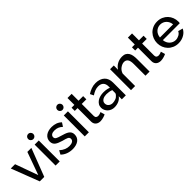

<svg xmlns="http://www.w3.org/2000/svg" viewBox="288 -2059 3390 3390"><g transform="rotate(-45 1983.0 -364.0)"><path d="M215 0 14 -523H121L275 -97L428 -523H528L327 0Z M610 0V-523H713V0ZM598 -673Q598 -700 617 -719Q636 -738 663 -738Q689 -738 708 -719Q727 -700 727 -673Q727 -646 708 -627Q689 -608 663 -608Q636 -608 617 -627Q598 -646 598 -673Z M1031 10Q965 10 907.5 -11.5Q850 -33 807 -76L846 -147Q891 -106 936 -88Q981 -70 1027 -70Q1076 -70 1106.5 -88Q1137 -106 1137 -142Q1137 -161 1128 -173Q1119 -185 1102 -193Q1085 -201 1060.5 -208Q1036 -215 1005 -223Q964 -236 932.5 -248.5Q901 -261 879.5 -278Q858 -295 847 -318Q836 -341 836 -373Q836 -410 851 -439.5Q866 -469 893 -489.5Q920 -510 957.5 -521Q995 -532 1041 -532Q1098 -532 1146 -514Q1194 -496 1230 -460L1185 -391Q1152 -423 1115 -438Q1078 -453 1035 -453Q1016 -453 997.5 -450Q979 -447 965 -438.5Q951 -430 942 -417Q933 -404 933 -384Q933 -367 940 -355.5Q947 -344 961 -335.5Q975 -327 995.5 -320Q1016 -313 1043 -305Q1088 -292 1124 -279.5Q1160 -267 1185 -250Q1210 -233 1223.5 -209.5Q1237 -186 1237 -150Q1237 -112 1222.5 -82.5Q1208 -53 1181 -32.5Q1154 -12 1116 -1Q1078 10 1031 10Z M1338 0V-523H1441V0ZM1326 -673Q1326 -700 1345 -719Q1364 -738 1391 -738Q1417 -738 1436 -719Q1455 -700 1455 -673Q1455 -646 1436 -627Q1417 -608 1391 -608Q1364 -608 1345 -627Q1326 -646 1326 -673Z M1861 -27Q1851 -22 1836.5 -16Q1822 -10 1804.5 -5Q1787 0 1767 4Q1747 8 1726 8Q1701 8 1678.5 1Q1656 -6 1639 -20Q1622 -34 1612 -56Q1602 -78 1602 -108V-443H1532V-523H1602V-695H1706V-523H1821V-443H1706V-141Q1707 -112 1723.5 -99.5Q1740 -87 1762 -87Q1774 -87 1786 -89.5Q1798 -92 1807.5 -95Q1817 -98 1825 -102Q1833 -106 1838 -108Z M2264 0V-77Q2231 -32 2181.5 -11Q2132 10 2076 10Q2038 10 2006 -2.5Q1974 -15 1950.5 -37Q1927 -59 1913 -89.5Q1899 -120 1899 -154Q1899 -195 1918 -225.5Q1937 -256 1968 -277Q1999 -298 2039 -308Q2079 -318 2120 -318Q2169 -318 2204.5 -310Q2240 -302 2260 -293V-331Q2260 -360 2251.5 -383.5Q2243 -407 2226.5 -424Q2210 -441 2185.5 -449.5Q2161 -458 2130 -458Q2088 -458 2047.5 -442.5Q2007 -427 1964 -398L1931 -464Q1977 -494 2029 -513Q2081 -532 2139 -532Q2193 -532 2235 -517Q2277 -502 2306 -474.5Q2335 -447 2349.5 -407.5Q2364 -368 2364 -320V0ZM2240 -124Q2250 -133 2255 -143Q2260 -153 2260 -162V-234Q2231 -246 2198.5 -251.5Q2166 -257 2136 -257Q2112 -257 2087 -252Q2062 -247 2042 -235Q2022 -223 2010 -205Q1998 -187 1998 -162Q1998 -141 2006 -123Q2014 -105 2029 -92.5Q2044 -80 2063 -73Q2082 -66 2104 -66Q2122 -66 2141.5 -70Q2161 -74 2179.5 -80.5Q2198 -87 2213.5 -98.5Q2229 -110 2240 -124Z M2957 0H2854V-293Q2854 -370 2829.5 -405Q2805 -440 2757 -440Q2733 -440 2708 -430Q2683 -420 2660.5 -403.5Q2638 -387 2621.5 -363.5Q2605 -340 2596 -312V0H2493V-523H2586V-416Q2601 -442 2623.5 -463.5Q2646 -485 2674 -500.5Q2702 -516 2734 -524Q2766 -532 2800 -532Q2847 -532 2877 -515Q2907 -498 2925 -469Q2943 -440 2950 -400.5Q2957 -361 2957 -317Z M3369 -27Q3359 -22 3344.5 -16Q3330 -10 3312.5 -5Q3295 0 3275 4Q3255 8 3234 8Q3209 8 3186.5 1Q3164 -6 3147 -20Q3130 -34 3120 -56Q3110 -78 3110 -108V-443H3040V-523H3110V-695H3214V-523H3329V-443H3214V-141Q3215 -112 3231.5 -99.5Q3248 -87 3270 -87Q3282 -87 3294 -89.5Q3306 -92 3315.5 -95Q3325 -98 3333 -102Q3341 -106 3346 -108Z M3675 10Q3614 10 3564.5 -11.5Q3515 -33 3479.5 -70Q3444 -107 3424.5 -156Q3405 -205 3405 -260Q3405 -315 3424.5 -364.5Q3444 -414 3479.5 -451.5Q3515 -489 3565 -510.5Q3615 -532 3676 -532Q3736 -532 3785.5 -510Q3835 -488 3869.5 -451Q3904 -414 3922.5 -366Q3941 -318 3941 -265Q3941 -253 3940 -243Q3939 -233 3938 -227H3515Q3518 -191 3532 -161.5Q3546 -132 3568 -111Q3590 -90 3618.5 -78Q3647 -66 3678 -66Q3701 -66 3723 -72.5Q3745 -79 3763.5 -89Q3782 -99 3797 -114.5Q3812 -130 3819 -148L3908 -124Q3894 -94 3871.5 -70Q3849 -46 3818.5 -28Q3788 -10 3751.5 0Q3715 10 3675 10ZM3840 -296Q3837 -331 3823 -360.5Q3809 -390 3787 -411Q3765 -432 3736.5 -443.5Q3708 -455 3675 -455Q3643 -455 3614.5 -443.5Q3586 -432 3564 -411Q3542 -390 3528.5 -360.5Q3515 -331 3512 -296Z"/></g></svg>

Font: Rising Sun Medium
Style: Regular
Weight: 500
Designer: Matt McInerney, Pablo Impallari, Rodrigo Fuenzalida (Raleway font), Stephen Hutchings (Greek), Cristiano Sobral (main ch
Foundry: The Rising Sun Project Authors
Version: Version 4.327; ttfautohint (v1.8.4.7-5d5b-dirty)